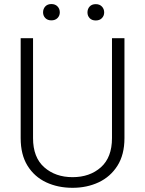

<svg xmlns="http://www.w3.org/2000/svg" viewBox="-20 -895 698 925"><path d="M519.5 -710.9H579.6V-229.5Q579.6 -149.9 545.9 -96.7Q512.2 -43.5 455.6 -16.8Q398.9 9.8 329.6 9.8Q258.8 9.8 202.1 -16.8Q145.5 -43.5 112.5 -96.7Q79.6 -149.9 79.6 -229.5V-710.9H139.2V-229.5Q139.2 -136.7 193.1 -89.1Q247.1 -41.5 329.6 -41.5Q412.6 -41.5 466.1 -89.1Q519.5 -136.7 519.5 -229.5ZM187.5 -835.4Q187.5 -852.5 198.2 -864Q209 -875.5 227.5 -875.5Q246.1 -875.5 257.1 -864Q268.1 -852.5 268.1 -835.4Q268.1 -819.3 257.1 -808.1Q246.1 -796.9 227.5 -796.9Q209 -796.9 198.2 -808.1Q187.5 -819.3 187.5 -835.4ZM401.4 -835Q401.4 -852.1 411.9 -863.5Q422.4 -875 441.4 -875Q460 -875 470.9 -863.5Q481.9 -852.1 481.9 -835Q481.9 -818.8 470.9 -807.6Q460 -796.4 441.4 -796.4Q422.4 -796.4 411.9 -807.6Q401.4 -818.8 401.4 -835Z"/></svg>

Font: Vazirmatn RD FD ExtraLight
Style: Regular
Weight: 200
Designer: Saber Rastikerdar
Foundry: Saber Rastikerdar
Version: Version 33.003